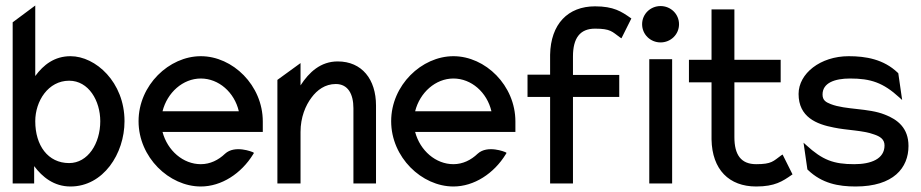

<svg xmlns="http://www.w3.org/2000/svg" viewBox="-20 -666 3344 697"><path d="M26 0H104V-63C134 -23 176 11 236 11C355 11 432 -108 432 -226C432 -368 327 -462 236 -462C178 -462 138 -431 108 -390V-646L26 -585ZM108 -226C108 -299 155 -373 231 -373C302 -373 344 -300 344 -226C344 -145 299 -74 231 -74C154 -74 108 -138 108 -226Z M483 -226C483 -95 594 11 709 11C784 11 856 -36 899 -106L902 -111L897 -114C897 -114 833 -141 797 -108C773 -85 743 -70 709 -70C645 -70 588 -119 570 -187H934V-225C934 -356 825 -462 709 -462C594 -462 483 -357 483 -226ZM570 -262C587 -330 644 -381 709 -381C774 -381 831 -331 847 -262Z M987 0H1071V-187C1071 -240 1089 -283 1111 -312C1131 -339 1160 -361 1199 -361C1243 -361 1263 -325 1263 -273V0H1345V-283C1345 -378 1294 -443 1206 -443C1144 -443 1102 -404 1071 -356V-437L987 -376Z M1400 -226C1400 -95 1511 11 1626 11C1701 11 1773 -36 1816 -106L1819 -111L1814 -114C1814 -114 1750 -141 1714 -108C1690 -85 1660 -70 1626 -70C1562 -70 1505 -119 1487 -187H1851V-225C1851 -356 1742 -462 1626 -462C1511 -462 1400 -357 1400 -226ZM1487 -262C1504 -330 1561 -381 1626 -381C1691 -381 1748 -331 1764 -262Z M1895 -314H1977V0H2060V-314H2228V-394H2060V-461C2060 -527 2085 -562 2140 -562C2197 -562 2202 -551 2231 -530L2236 -527L2272 -599L2269 -601C2236 -624 2208 -643 2140 -643C2042 -643 1979 -579 1977 -467V-395H1895Z M2311 -578C2311 -541 2341 -512 2378 -512C2415 -512 2445 -541 2445 -578C2445 -615 2415 -644 2378 -644C2341 -644 2311 -615 2311 -578ZM2337 0H2420V-451H2337Z M2481 -367H2563V-160C2565 -50 2627 11 2725 11C2793 11 2821 -8 2854 -31L2857 -33L2821 -105L2816 -102C2787 -81 2782 -70 2725 -70C2670 -70 2646 -104 2646 -168V-367H2814V-449H2646V-632H2563V-449H2481Z M2879 -325C2879 -241 2944 -215 3007 -203C3054 -193 3113 -193 3153 -178C3174 -171 3191 -161 3191 -138C3191 -89 3142 -70 3081 -70C3006 -70 2966 -85 2907 -139L2897 -148L2911 -51L2913 -49C2964 0 3024 11 3086 11C3224 11 3278 -57 3278 -136C3278 -201 3239 -232 3192 -250C3132 -274 3050 -267 2996 -288C2978 -295 2966 -302 2966 -323C2966 -365 3010 -381 3066 -381C3141 -381 3186 -366 3245 -312L3255 -303L3241 -400L3239 -402C3188 -451 3123 -462 3061 -462C2958 -462 2879 -399 2879 -325Z"/></svg>

Font: Charger Sport
Style: SeBdNrw
Weight: 600
Designer: Jasper
Foundry: Cannot Into Space Fonts
Version: Version 1.1